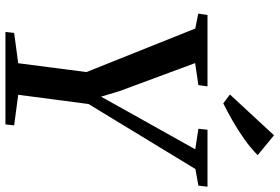

<svg xmlns="http://www.w3.org/2000/svg" viewBox="-181 -847 1028 706"><g transform="rotate(90 333.0 -494.0)"><path d="M97.5 0 101 -32 212.5 -47 245 -298 85 -698 30 -709 35 -743H297.5L293 -709.5L212 -697.5L315 -419.5L335.5 -351.5L371 -415.5L529 -698L453.5 -709.5L457 -743H666.5L662.5 -709.5L601.5 -698.5L362.5 -305.5L328.5 -47L441 -32L437.5 0ZM360 -801 327.5 -825.5 477.5 -987.5 550.5 -927.5Q526 -903 492.8 -879.2Q459.5 -855.5 424.5 -835.5Q389.5 -815.5 360 -801Z"/></g></svg>

Font: Merriweather 72pt Medium
Style: Italic
Weight: 500
Italic angle: -7.8°
Version: Version 2.101